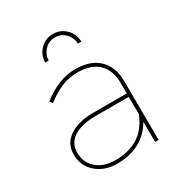

<svg xmlns="http://www.w3.org/2000/svg" viewBox="-171 -845 904 964"><g transform="rotate(-30 281.0 -363.0)"><path d="M449 0 448 -117Q414 -58 358.5 -29Q303 0 231 0Q157 0 110 -42Q63 -84 63 -149Q63 -212 114.5 -247Q166 -282 255 -282H447V-345Q446 -418 404.5 -457.5Q363 -497 283 -497Q234 -497 190.5 -478.5Q147 -460 102 -425L90 -441Q186 -517 283 -517Q371 -517 418.5 -471Q466 -425 467 -345L469 0ZM448 -162 447 -262H255Q173 -262 128 -232.5Q83 -203 83 -149Q83 -91 123.5 -55.5Q164 -20 232 -20Q310 -20 364 -54Q418 -88 448 -162ZM170 -621Q171 -666 201.5 -696Q232 -726 275 -726Q318 -726 348.5 -696Q379 -666 380 -621H360Q358 -657 334 -681.5Q310 -706 275 -706Q240 -706 216 -681.5Q192 -657 190 -621Z"/></g></svg>

Font: Gontserrat Thin
Style: Regular
Weight: 250
Designer: Julieta Ulanovsky
Foundry: Julieta Ulanovsky
Version: Version 6.001